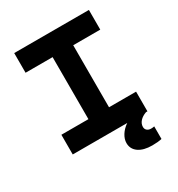

<svg xmlns="http://www.w3.org/2000/svg" viewBox="-232 -947 1214 1312"><g transform="rotate(-30 375.0 -290.5)"><path d="M80.3 -155.3H293.7V-644.7H80.3V-800H669.7V-644.7H456.3V-155.3H669.7V0H80.3ZM437 116.7Q437 85.7 456.5 54.5Q476 23.3 510.3 0L582.7 -3.3L658.4 0Q626.3 11.4 607.9 31.8Q589.5 52.2 589.5 76.9Q589.5 94.3 601.2 104.6Q612.9 115 632.9 115Q647.7 115 658.4 112.3V211.3Q629.1 218.6 582.7 218.6Q514.5 218.6 475.7 191.3Q437 164 437 116.7Z"/></g></svg>

Font: Martian Mono Custom sWd Rg
Style: Regular
Weight: 400
Width: 6
Monospace: yes
Designer: Alex Havermale
Foundry: Evil Martians
Version: Version 1.000